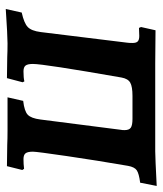

<svg xmlns="http://www.w3.org/2000/svg" viewBox="30 -574 551 650"><g transform="rotate(90 305.0 -249.5)"><path d="M23 -48Q59 -56 72 -68.5Q85 -81 89 -112L125 -405Q126 -412 126 -423Q126 -436 120.5 -441Q115 -446 102 -446L75 -445L72 -452L83 -501L196 -500H493Q512 -500 610 -505L599 -449Q568 -445 557 -437.5Q546 -430 542 -408Q524 -304 509 -201.5Q494 -99 494 -86Q494 -68 499.5 -61Q505 -54 519 -54Q536 -54 552 -56L556 -50L543 2L471 1Q451 0 423 0H310L322 -53Q357 -57 369 -68.5Q381 -80 385 -111L420 -384Q421 -388 421 -396Q421 -412 412.5 -417.5Q404 -423 383 -423H305Q274 -423 260.5 -415.5Q247 -408 243 -386Q197 -123 197 -86Q197 -68 202.5 -61Q208 -54 222 -54Q244 -54 256 -57L259 -51L245 2L174 1Q155 0 127 0Q101 0 11 6Z"/></g></svg>

Font: Alegreya SC
Style: Bold Italic
Weight: 700
Italic angle: -7°
Designer: Juan Pablo del Peral
Foundry: Huerta Tipografica
Version: Version 2.007; ttfautohint (v1.6)